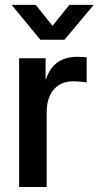

<svg xmlns="http://www.w3.org/2000/svg" viewBox="-20 -749 395 769"><path d="M56.6 0H167V-300.3C167 -383.3 213.4 -423.3 271.5 -423.3C295.4 -423.3 318.8 -420.4 327.1 -418.9V-519.5C318.4 -520 304.7 -521.5 289.1 -521.5C222.7 -521.5 183.1 -488.8 164.1 -431.6H162.6V-515.6H56.6ZM123 -729.5H26.9V-729L141.6 -589.8H238.3L355 -729V-729.5H257.8L190.4 -645.5Z"/></svg>

Font: Raveo Display Display Medium
Style: Regular
Weight: 500
Designer: Jakub Foglar, Rasmus Andersson (Inter)
Foundry: Jakubfoglar.com
Version: Version 1.100;Glyphs 3.2.3 (3260)